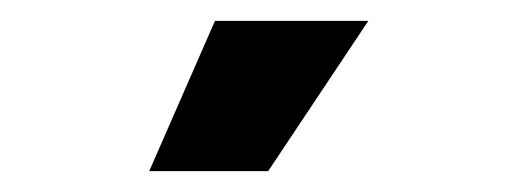

<svg xmlns="http://www.w3.org/2000/svg" viewBox="-20 -804 495 184"><path d="M123 -640H237L333 -784H186Z"/></svg>

Font: Plus Jakarta Sans
Style: Bold
Weight: 700
Designer: Gumpita Rahayu
Foundry: Tokotype
Version: Version 2.004; ttfautohint (v1.8.3)